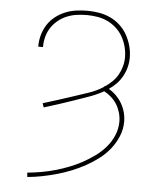

<svg xmlns="http://www.w3.org/2000/svg" viewBox="-53 -789 707 844"><g transform="rotate(5 300.0 -367.5)"><path d="M99 8 97 -11Q128 -14 159 -19.5Q190 -25 220 -33.5Q250 -42 279.5 -53.5Q309 -65 336.5 -80Q364 -95 389.5 -113.5Q415 -132 435.5 -155.5Q456 -179 468.5 -208.5Q481 -238 481 -270Q481 -289 475.5 -308.5Q470 -328 460 -344.5Q450 -361 435 -374.5Q420 -388 403 -397Q373 -380 340.5 -368.5Q308 -357 275 -345.5Q242 -334 209.5 -323.5Q177 -313 144 -303L138 -321Q171 -331 204 -341.5Q237 -352 270 -363Q303 -374 336 -385Q369 -396 399 -415L401 -419Q401 -419 402 -418.5Q403 -418 403 -418Q420 -429 435 -443.5Q450 -458 460 -475.5Q470 -493 475.5 -513Q481 -533 481 -553Q481 -577 475 -600Q469 -623 457.5 -643.5Q446 -664 428.5 -680Q411 -696 390 -706Q369 -716 345.5 -720Q322 -724 299 -724Q276 -724 254 -721Q232 -718 211 -709.5Q190 -701 172.5 -687Q155 -673 142.5 -654.5Q130 -636 124 -614Q118 -592 118 -570Q118 -569 118 -568.5Q118 -568 118 -567H97Q97 -568 97 -568.5Q97 -569 97 -570Q97 -595 104 -619.5Q111 -644 124.5 -665Q138 -686 158 -701.5Q178 -717 201 -726.5Q224 -736 249 -739.5Q274 -743 299 -743Q325 -743 351 -738.5Q377 -734 400.5 -723Q424 -712 443.5 -694Q463 -676 475.5 -653.5Q488 -631 495 -605.5Q502 -580 502 -554Q502 -532 496.5 -511Q491 -490 480.5 -471Q470 -452 455 -436.5Q440 -421 422 -409Q440 -399 455 -384Q470 -369 480.5 -351Q491 -333 496.5 -312.5Q502 -292 502 -271Q502 -238 489 -206.5Q476 -175 455 -149Q434 -123 407.5 -103Q381 -83 352 -67Q323 -51 292 -38.5Q261 -26 229 -17Q197 -8 164.5 -1.5Q132 5 99 8Z"/></g></svg>

Font: Iosevka Curly Thin Extended
Style: Regular
Weight: 100
Width: 7
Monospace: yes
Designer: Belleve Invis
Foundry: Belleve Invis
Version: Version 11.1.0; ttfautohint (v1.8.3)